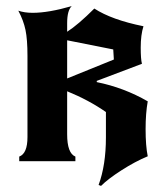

<svg xmlns="http://www.w3.org/2000/svg" viewBox="-20 -528 542 629"><path d="M311 81 303 78Q327 13 327 -78V-161Q271 -200 200 -229V-88Q200 -26 227 -15V0H43V-15Q70 -25 70 -79V-345Q70 -399 63.5 -430Q57 -461 40 -493Q60 -486 87 -486Q139 -486 215 -508Q200 -494 200 -452V-424Q236 -447 289 -500Q346 -463 450 -442Q441 -414 441 -372Q441 -334 445 -319L297 -263V-259Q386 -241 464 -196Q457 -157 457 -105Q457 -50 464 -16Q423 1 378.5 29.5Q334 58 311 81ZM200 -396V-271L353 -333L351 -366Z"/></svg>

Font: NewRocker
Style: Regular
Weight: 400
Designer: Pablo Impallari, Brenda Gallo, Rodrigo Fuenzalida
Foundry: Pablo Impallari, Brenda Gallo, Rodrigo Fuenzalida
Version: Version 1.000